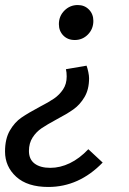

<svg xmlns="http://www.w3.org/2000/svg" viewBox="-37 -527 511 763"><path d="M334 -444Q334 -412 312.5 -390Q291 -368 260 -368Q232 -368 214.5 -386Q197 -404 197 -431Q197 -463 219 -485Q241 -507 272 -507Q299 -507 316.5 -489Q334 -471 334 -444ZM-17 75Q-17 25 2 -8Q21 -41 48 -59.5Q75 -78 120 -102Q157 -121 178 -135.5Q199 -150 213.5 -171.5Q228 -193 228 -223Q228 -240 225 -252L307 -266Q311 -255 314 -240.5Q317 -226 317 -216Q317 -172 299 -141.5Q281 -111 255 -92.5Q229 -74 187 -52Q150 -32 128.5 -17.5Q107 -3 92.5 19.5Q78 42 78 73Q78 106 100.5 123Q123 140 163 140Q202 140 240.5 121.5Q279 103 314 66L371 119Q277 216 155 216Q72 216 27.5 175.5Q-17 135 -17 75Z"/></svg>

Font: FiraGO
Style: Italic
Weight: 400
Italic angle: -8°
Designer: bBox Type GmbH
Foundry: bBox Type GmbH
Version: Version 1.001